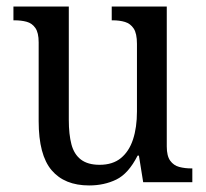

<svg xmlns="http://www.w3.org/2000/svg" viewBox="-20 -556 629 586"><path d="M252 10Q177 10 137.5 -36.5Q98 -83 98 -186V-427Q98 -456 88 -470.5Q78 -485 61.5 -489.5Q45 -494 24 -494H21V-536H190V-190Q190 -146 198 -115.5Q206 -85 227 -69Q248 -53 284 -53Q324 -53 349 -73.5Q374 -94 386 -130.5Q398 -167 398 -216V-422Q398 -454 388 -469Q378 -484 361.5 -489Q345 -494 324 -494H321V-536H489V-109Q489 -80 499.5 -65.5Q510 -51 527 -46.5Q544 -42 564 -42H567V0H417L404 -81H400Q372 -26 335 -8Q298 10 252 10Z"/></svg>

Font: Noto Serif Khmer SemiCondensed
Style: Regular
Weight: 400
Width: 4
Designer: Danh Hong and the Monotype Design Team
Foundry: Monotype Imaging Inc.
Version: Version 2.004